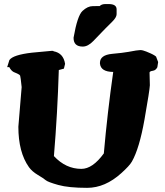

<svg xmlns="http://www.w3.org/2000/svg" viewBox="-20 -907 806 939"><path d="M384.8 -679.2Q339.8 -679.2 339.8 -721.7V-722.7Q358.4 -830.1 383.5 -853.5Q408.7 -877 433.6 -877Q458.5 -877 467.8 -877.4Q476.1 -886.7 494.6 -887.2H511.2Q550.3 -887.2 550.3 -861.3V-837.4Q550.3 -821.8 527.6 -799.6Q504.9 -777.3 495.4 -767.6Q485.8 -757.8 475.1 -746.6Q453.6 -724.6 436.5 -706.5Q410.2 -679.2 384.8 -679.2ZM69.8 -287.1 85.9 -481Q80.6 -532.2 78.6 -536.6Q75.7 -542.5 64 -547.4Q52.2 -552.2 46.9 -554.7Q34.2 -561.5 25.4 -578.6H15.1L25.9 -613.3Q43.5 -638.7 136.2 -649.4L231 -658.2H239.7L242.2 -656.2Q290 -647.5 298.3 -594.7L292.5 -571.3L267.6 -564.5Q261.2 -352.5 243.7 -143.6Q301.8 -81.1 377.9 -81.1Q433.1 -81.1 487.8 -156.7Q505.4 -356.9 533.7 -555.2Q472.7 -555.7 468.8 -596.2V-599.6Q468.8 -637.7 527.8 -643.6Q581.1 -648.4 607.9 -653.3Q653.3 -662.1 665.8 -662.1Q678.2 -662.1 695.1 -655Q711.9 -647.9 717.5 -645.5Q723.1 -643.1 727.5 -640.6Q736.8 -635.7 743.2 -630.4L753.4 -603.5L749.5 -578.1Q741.7 -563 728 -561Q711.4 -558.6 711.4 -552.2V-551.8L712.9 -490.2Q711.9 -465.8 686.8 -323.2Q661.6 -180.7 625 -116.7Q613.3 -96.2 573.7 -60.5Q494.1 11.7 406.2 11.7Q315.4 11.7 264.9 -2.4Q214.4 -16.6 203.9 -25.6Q193.4 -34.7 165 -51.5Q136.7 -68.4 121.6 -89.4Q69.8 -162.1 69.8 -287.1Z"/></svg>

Font: Drukaatie burti
Style: Heavy
Weight: 800
Version: Version 0.14